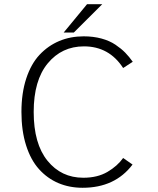

<svg xmlns="http://www.w3.org/2000/svg" viewBox="-20 -878 750 909"><path d="M281.5 -724 392 -858H464L329.5 -724ZM371 11Q308.5 11 256.2 -11.2Q204 -33.5 164.8 -77Q125.5 -120.5 103.5 -189.8Q81.5 -259 81.5 -348Q81.5 -437 104.2 -506.2Q127 -575.5 167.2 -618.5Q207.5 -661.5 260.5 -683.8Q313.5 -706 376 -706Q422 -706 460.5 -695.5Q499 -685 526.8 -666.2Q554.5 -647.5 573 -628.5Q591.5 -609.5 608.5 -585.5L563 -556Q496.5 -658.5 377.5 -658.5Q272.5 -658.5 206 -578Q139.5 -497.5 139.5 -348Q139.5 -197.5 204.8 -117Q270 -36.5 374.5 -36.5Q441.5 -36.5 488.8 -64.2Q536 -92 563 -130L607.5 -99Q524.5 11 371 11Z"/></svg>

Font: League Mono UltraLight
Style: Regular
Weight: 200
Width: 6
Designer: Tyler Finck
Foundry: The League of Moveable Type / Tyler Finck
Version: Version 2.210